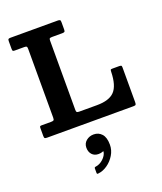

<svg xmlns="http://www.w3.org/2000/svg" viewBox="-193 -871 1140 1353"><g transform="rotate(-20 377.0 -194.5)"><path d="M120 -655H48Q37.5 -655 34.5 -658.5Q31.5 -662 31.5 -673V-729.5Q31.5 -742.5 34.8 -746.2Q38 -750 51.5 -750H404Q417.5 -750 422 -746.8Q426.5 -743.5 426.5 -729.5V-675.5Q426.5 -662 421.8 -658.5Q417 -655 404.5 -655H329Q316 -655 311.2 -652Q306.5 -649 306.5 -635.5V-117Q306.5 -103 310.5 -99Q314.5 -95 329 -95H461.5Q553.5 -95 593.5 -137Q633.5 -179 636 -282Q636.5 -293.5 638.2 -296.8Q640 -300 652 -300H702Q713 -300 717.2 -297.5Q721.5 -295 721.5 -284V-24.5Q721.5 -9.5 718.2 -4.8Q715 0 700.5 0H53.5Q40 0 35.8 -3.5Q31.5 -7 31.5 -21V-78Q31.5 -87.5 33.5 -91.2Q35.5 -95 45 -95H116.5Q131.5 -95 136.5 -98.8Q141.5 -102.5 141.5 -118.5V-633Q141.5 -647 137.8 -651Q134 -655 120 -655ZM288.5 161.5Q288.5 129.5 312.2 110Q336 90.5 368 90.5Q405 90.5 428.5 116.8Q452 143 452 197.5Q452 238.5 430.2 274.5Q408.5 310.5 375 333.8Q341.5 357 307 360.5Q300 361.5 297.5 360Q295 358.5 295 351V318.5Q295 310 305 309Q336.5 305 362.5 280.8Q388.5 256.5 393 229Q393.5 223 385.5 227Q375 232.5 355 232.5Q324.5 232.5 306.5 213Q288.5 193.5 288.5 161.5Z"/></g></svg>

Font: Besley
Style: Bold
Weight: 700
Designer: Owen Earl
Foundry: indestructible type*
Version: Version 2.001; ttfautohint (v1.8.3)